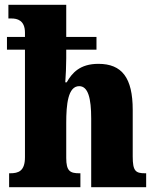

<svg xmlns="http://www.w3.org/2000/svg" viewBox="-20 -780 651 800"><path d="M18 0H315V-58H311C272 -58 256 -67 256 -122V-268C256 -344 263 -421 310 -421C347 -421 360 -371 360 -286V0H589V-58H585C545 -58 533 -67 533 -128V-322C533 -456 488 -514 390 -514C313 -514 280 -476 258 -437H252C254 -467 256 -503 256 -537V-573H382V-626H256V-760H15V-703H28C51 -703 84 -696 84 -644V-626H9V-573H84V-125C84 -67 57 -58 22 -58H18Z"/></svg>

Font: Noto Serif Devanagari Condensed Black
Style: Regular
Weight: 900
Width: 3
Designer: Universal Thirst, Indian Type Foundry and the Monotype Design Team
Foundry: Monotype Imaging Inc.
Version: Version 2.004